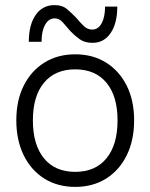

<svg xmlns="http://www.w3.org/2000/svg" viewBox="-20 -724 590 753"><path d="M194 -704Q225 -704 244.5 -687Q264 -670 281 -652Q295 -635 309 -621.5Q323 -608 342 -608Q365 -608 378.5 -632.5Q392 -657 392 -698H440Q440 -633 414 -594.5Q388 -556 343 -556Q312 -556 292 -570.5Q272 -585 256 -602Q240 -620 226.5 -636Q213 -652 194 -652Q171 -652 157 -627Q143 -602 143 -560H93Q93 -627 120 -665.5Q147 -704 194 -704ZM44 -252Q44 -330 73 -388Q102 -446 154 -478.5Q206 -511 275 -511Q344 -511 396 -478.5Q448 -446 477 -388Q506 -330 506 -252Q506 -174 477 -115Q448 -56 396 -23.5Q344 9 275 9Q206 9 154 -23.5Q102 -56 73 -115Q44 -174 44 -252ZM441 -252Q441 -347 397.5 -399.5Q354 -452 275 -452Q196 -452 152.5 -399.5Q109 -347 109 -252Q109 -156 152.5 -103Q196 -50 275 -50Q354 -50 397.5 -103Q441 -156 441 -252Z"/></svg>

Font: Overused Grotesk Book
Style: Regular
Weight: 350
Version: Version 0.003